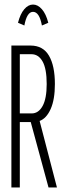

<svg xmlns="http://www.w3.org/2000/svg" viewBox="-20 -823 290 843"><path d="M30 0V-623H114Q169 -623 195 -578.5Q221 -534 221 -454Q221 -386 202.5 -344.5Q184 -303 154 -292L230 0H193L115 -287H67V0ZM67 -325H119Q149 -325 167 -357.5Q185 -390 185 -454Q185 -521 167 -553Q149 -585 118 -585H67ZM87 -711 59 -723Q69 -762 86.5 -782.5Q104 -803 125 -803Q146 -803 164 -782.5Q182 -762 192 -723L164 -711Q153 -771 125 -771Q98 -771 87 -711Z"/></svg>

Font: Inconsolata UltraCondensed Light
Style: Regular
Weight: 300
Width: 1
Monospace: yes
Designer: Raph Levien, Cyreal, Brenton Simpson
Foundry: Raph Levien, Cyreal, Google
Version: Version 3.001; ttfautohint (v1.8.2.53-6de2)